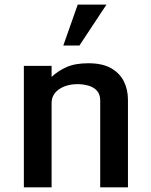

<svg xmlns="http://www.w3.org/2000/svg" viewBox="-20 -805 648 825"><path d="M82.5 -522H201.7V-474.6Q229.5 -500.5 266.1 -516.8Q302.7 -533.2 359.9 -533.2Q420.4 -533.2 457.8 -511.7Q495.1 -490.2 512.5 -454.8Q529.8 -419.4 529.8 -376V0H410.6V-373Q410.6 -399.9 396.5 -415.3Q382.3 -430.7 359.9 -437Q337.4 -443.4 313 -443.4Q281.7 -443.4 256.6 -433.6Q231.4 -423.8 216.6 -405.8Q201.7 -387.7 201.7 -362.3V0H82.5ZM252 -609.4 314 -785.2H437.5L321.3 -609.4Z"/></svg>

Font: Monda SemiBold
Style: Regular
Weight: 600
Designer: Vernon Adams
Foundry: Vernon Adams
Version: Version 2.200